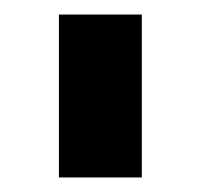

<svg xmlns="http://www.w3.org/2000/svg" viewBox="-20 -743 275 264"><path d="M61 -499V-723H175V-499Z"/></svg>

Font: Raleway Thin
Style: Bold
Weight: 700
Version: Version 4.026